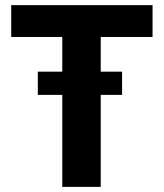

<svg xmlns="http://www.w3.org/2000/svg" viewBox="-20 -731 642 751"><path d="M576.7 -586.4H374V-450.7H457.5V-359.9H374V0H223.6V-359.9H127.9V-450.7H223.6V-586.4H23.9V-710.9H576.7Z"/></svg>

Font: Robert Sans Black
Style: Regular
Weight: 900
Designer: Christian Robertson (extended by Adam Twardoch)
Foundry: Google
Version: Version 12.135;April 2, 2019;FontCreator 11.5.0.2425 64-bit;